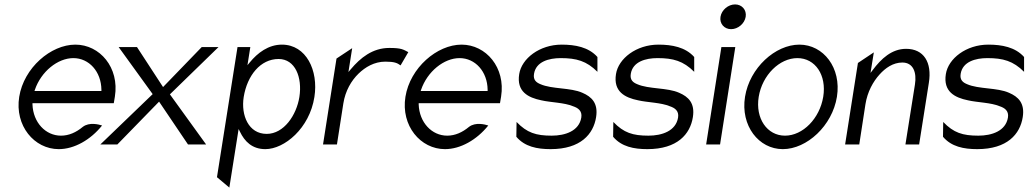

<svg xmlns="http://www.w3.org/2000/svg" viewBox="-20 -664 4664 869"><path d="M67 -226C46 -95 135 11 246 11C316 11 390 -31 442 -96C427 -101 384 -112 355 -90C325 -65 292 -50 256 -50C186 -50 130 -110 127 -191V-197H495L500 -227C521 -358 432 -462 321 -462C210 -462 88 -357 67 -226ZM136 -252 138 -258C166 -340 241 -401 312 -401C383 -401 438 -340 439 -258V-252Z M434 -10H511L700 -204L831 -10H913L749 -237L969 -451H893L718 -270L600 -451H517L671 -238Z M962 138 1018 185 1060 -80 1066 -68C1087 -24 1121 11 1181 11C1267 11 1381 -83 1403 -225C1422 -345 1366 -462 1256 -462C1195 -462 1146 -425 1110 -381L1100 -369L1113 -451H1055ZM1083 -225C1099 -323 1159 -397 1241 -397C1316 -397 1349 -314 1335 -225C1322 -143 1265 -58 1187 -58C1105 -58 1070 -142 1083 -225Z M1442 -10H1505L1534 -196C1543 -253 1570 -299 1603 -331C1633 -360 1674 -385 1724 -385C1765 -385 1778 -379 1793 -368L1828 -428C1805 -440 1797 -447 1742 -447C1666 -447 1611 -402 1568 -351L1557 -338L1574 -446L1503 -399Z M1815 -226C1794 -95 1883 11 1994 11C2064 11 2138 -31 2190 -96C2175 -101 2132 -112 2103 -90C2073 -65 2040 -50 2004 -50C1934 -50 1878 -110 1875 -191V-197H2243L2248 -227C2269 -358 2180 -462 2069 -462C1958 -462 1836 -357 1815 -226ZM1884 -252 1886 -258C1914 -340 1989 -401 2060 -401C2131 -401 2186 -340 2187 -258V-252Z M2330 -329C2317 -249 2371 -222 2430 -210C2473 -200 2534 -200 2574 -183C2595 -176 2616 -163 2611 -132C2601 -71 2538 -50 2477 -50C2406 -50 2365 -63 2318 -112L2317 -45C2355 0 2411 11 2472 11C2608 11 2666 -57 2678 -134C2688 -197 2658 -226 2616 -244C2563 -268 2478 -260 2426 -283C2409 -290 2392 -301 2397 -330C2406 -385 2464 -401 2518 -401C2589 -401 2635 -388 2684 -339V-406C2644 -451 2583 -462 2522 -462C2422 -462 2341 -399 2330 -329Z M2768 -329C2755 -249 2809 -222 2868 -210C2911 -200 2972 -200 3012 -183C3033 -176 3054 -163 3049 -132C3039 -71 2976 -50 2915 -50C2844 -50 2803 -63 2756 -112L2755 -45C2793 0 2849 11 2910 11C3046 11 3104 -57 3116 -134C3126 -197 3096 -226 3054 -244C3001 -268 2916 -260 2864 -283C2847 -290 2830 -301 2835 -330C2844 -385 2902 -401 2956 -401C3027 -401 3073 -388 3122 -339V-406C3082 -451 3021 -462 2960 -462C2860 -462 2779 -399 2768 -329Z M3241 -588C3236 -557 3258 -532 3289 -532C3320 -532 3350 -557 3355 -588C3360 -619 3338 -644 3307 -644C3276 -644 3246 -619 3241 -588ZM3176 -10H3239L3308 -451H3245Z M3352 -226C3331 -95 3414 11 3523 11C3632 11 3747 -95 3768 -226C3789 -357 3707 -462 3598 -462C3489 -462 3373 -357 3352 -226ZM3414 -226C3430 -324 3508 -401 3589 -401C3670 -401 3722 -324 3706 -226C3690 -128 3614 -50 3533 -50C3452 -50 3398 -128 3414 -226Z M3805 -10H3869L3897 -192C3906 -249 3932 -295 3961 -327C3987 -356 4022 -381 4064 -381C4113 -381 4130 -337 4121 -281L4078 -10H4140L4184 -289C4199 -382 4161 -443 4081 -443C4016 -443 3968 -398 3930 -347L3920 -334L3935 -427L3863 -379Z M4261 -329C4248 -249 4302 -222 4361 -210C4404 -200 4465 -200 4505 -183C4526 -176 4547 -163 4542 -132C4532 -71 4469 -50 4408 -50C4337 -50 4296 -63 4249 -112L4248 -45C4286 0 4342 11 4403 11C4539 11 4597 -57 4609 -134C4619 -197 4589 -226 4547 -244C4494 -268 4409 -260 4357 -283C4340 -290 4323 -301 4328 -330C4337 -385 4395 -401 4449 -401C4520 -401 4566 -388 4615 -339V-406C4575 -451 4514 -462 4453 -462C4353 -462 4272 -399 4261 -329Z"/></svg>

Font: Charger Sport
Style: LitNrwObl
Weight: 300
Designer: Jasper
Foundry: Cannot Into Space Fonts
Version: Version 1.1